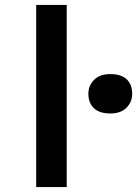

<svg xmlns="http://www.w3.org/2000/svg" viewBox="-20 -760 557 780"><path d="M127 0V-740H251V0ZM428 -299Q384 -299 361.5 -320.5Q339 -342 339 -379Q339 -412 362 -435.5Q385 -459 428 -459Q472 -459 494.5 -438Q517 -417 517 -379Q517 -346 494 -322.5Q471 -299 428 -299Z"/></svg>

Font: Lexend Exa Medium
Style: Regular
Weight: 500
Designer: Bonnie Shaver-Troup, Thomas Jockin
Foundry: Lexend
Version: Version 1.007